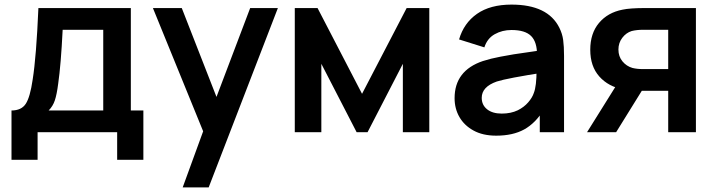

<svg xmlns="http://www.w3.org/2000/svg" viewBox="-20 -575 3116 835"><path d="M143.5 120H30V-94.5Q73 -94.5 92 -123.5Q111 -152.5 122 -228.5Q138 -329 147 -540H549V-94.5H603.5V120H489.5V0H143.5ZM191.5 -94.5H429V-445.5H252.5Q245 -293.5 233 -210.5Q227 -164 218.5 -138.5Q210 -113 191.5 -94.5Z M887.5 240H774.5L863.5 -4L645 -540H770.5L921.5 -153.5L1068 -540H1188.5Z M1377.5 0H1262V-540H1361L1554.5 -167L1748.5 -540H1847V0H1732V-297.5L1578.5 0H1531L1377.5 -297.5Z M2138 15Q2079.5 15 2039 -7.5Q1999 -29.5 1978 -66Q1957 -102.5 1957 -148Q1957 -268 2080 -309.5Q2114 -320.5 2156.5 -328.5Q2184 -334 2214.2 -338.8Q2244.5 -343.5 2290.8 -350Q2337 -356.5 2358.5 -360L2315.5 -335.5Q2316 -392 2290 -418.2Q2264 -444.5 2204.5 -444.5Q2164 -444.5 2131.5 -426.2Q2099 -408 2086.5 -369L1976.5 -403.5Q1997 -474.5 2054.5 -514.8Q2112 -555 2204.5 -555Q2362.5 -555 2412.5 -454.5Q2425.5 -428.5 2429.2 -401.2Q2433 -374 2433 -331.5V0H2327.5V-117L2345 -98Q2308.5 -39 2259.5 -12Q2210.5 15 2138 15ZM2162 -81Q2202 -81 2232 -95.5Q2259 -109 2277 -129.8Q2295 -150.5 2301.5 -170.5Q2313.5 -200 2313.5 -271.5L2350.5 -260.5Q2186 -235 2140.5 -220.5Q2075 -197.5 2075 -149.5Q2075 -118.5 2098.2 -99.8Q2121.5 -81 2162 -81Z M3006.5 0H2886V-180H2789.5Q2726.5 -180 2691.5 -186Q2626 -198 2586.5 -242.2Q2547 -286.5 2547 -358.5Q2547 -430 2585 -475.2Q2623 -520.5 2687.5 -533Q2719.5 -540 2787.5 -540H3006.5ZM2659.5 0H2533L2662 -206.5H2787.5ZM2777 -274.5H2886V-445.5H2777Q2749 -445.5 2727 -440Q2703 -432.5 2686.2 -410.5Q2669.5 -388.5 2669.5 -359.5Q2669.5 -329.5 2687 -308.2Q2704.5 -287 2730.5 -279.5Q2750.5 -274.5 2777 -274.5Z"/></svg>

Font: Vortex Mix
Style: Bold
Weight: 700
Designer: Mikhail Sharanda
Foundry: Mikhail Sharanda
Version: Version 4.504;Glyphs 3.1.2 (3151)